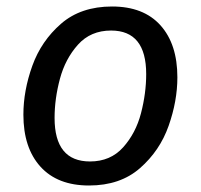

<svg xmlns="http://www.w3.org/2000/svg" viewBox="-20 -559 618 591"><path d="M52 -206Q52 -280 79.5 -356.5Q107 -433 168 -486Q229 -539 325 -539Q422 -539 474 -481Q526 -423 526 -321Q526 -248 499 -171.5Q472 -95 411 -41.5Q350 12 254 12Q157 12 104.5 -46Q52 -104 52 -206ZM430 -331Q430 -465 322 -465Q259 -465 220 -421.5Q181 -378 164.5 -316.5Q148 -255 148 -196Q148 -62 257 -62Q320 -62 359 -105.5Q398 -149 414 -210.5Q430 -272 430 -331Z"/></svg>

Font: Fira Sans
Style: Italic
Weight: 400
Italic angle: -8°
Designer: bBox Type GmbH & Carrois Corporate GbR & Edenspiekermann AG
Foundry: bBox Type GmbH & Carrois Corporate GbR & Edenspiekermann AG
Version: Version 4.301